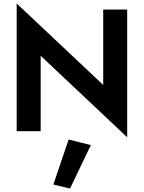

<svg xmlns="http://www.w3.org/2000/svg" viewBox="-20 -755 828 1105"><path d="M375 48 287 307 383 330 503 80ZM574 -700V-266L76 -735V0H214V-434L712 35V-700Z"/></svg>

Font: Jost SemiBold
Style: Regular
Weight: 600
Version: Version 3.710